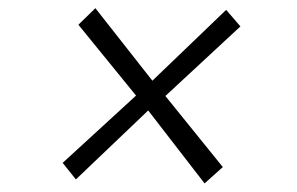

<svg xmlns="http://www.w3.org/2000/svg" viewBox="-20 -518 709 458"><path d="M468 -80.5 333.5 -254.5 161 -90 129.5 -129.5 304.5 -290 167 -459 207.5 -498.5 343.5 -325.5 519.5 -494.5 553.5 -455 374.5 -289 511.5 -119.5Z"/></svg>

Font: Merriweather 120pt ExtraBold
Style: Italic
Weight: 800
Italic angle: -7.8°
Version: Version 2.101